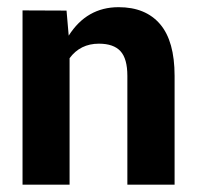

<svg xmlns="http://www.w3.org/2000/svg" viewBox="-20 -504 544 524"><path d="M303.7 -484.4Q377.4 -484.4 417 -438Q456.5 -391.6 456.5 -296.9V0H327.6V-296.9Q327.6 -343.8 308.8 -364.3Q290 -384.8 250 -384.8Q199.2 -384.8 169.9 -345.2V0H41.5V-475.6L161.6 -475.1L167.5 -406.7Q216.8 -484.4 303.7 -484.4Z"/></svg>

Font: Yantramanav
Style: Bold
Weight: 700
Version: Version 1.001;PS 1.0;hotconv 1.0.72;makeotf.lib2.5.5900; ttf